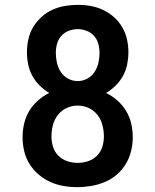

<svg xmlns="http://www.w3.org/2000/svg" viewBox="-20 -763 640 791"><path d="M298 8Q269 8 240.5 3Q212 -2 186 -14Q160 -26 138 -45Q116 -64 101 -88.5Q86 -113 79.5 -141Q73 -169 73 -198Q73 -198 73 -198Q73 -198 73 -198Q73 -226 79.5 -254Q86 -282 100.5 -306Q115 -330 136.5 -349Q158 -368 183 -380Q161 -393 143 -411Q125 -429 113 -451Q101 -473 96 -498Q91 -523 91 -548Q91 -575 97 -602Q103 -629 117 -652Q131 -675 151.5 -693.5Q172 -712 196.5 -723Q221 -734 248 -738.5Q275 -743 302 -743Q329 -743 355.5 -738Q382 -733 406 -721.5Q430 -710 450 -692Q470 -674 483.5 -651Q497 -628 503 -601.5Q509 -575 509 -548Q509 -548 509 -548Q509 -548 509 -548Q509 -523 504 -498Q499 -473 487 -451Q475 -429 457 -411Q439 -393 417 -380Q442 -368 463.5 -349Q485 -330 499.5 -306Q514 -282 520.5 -254Q527 -226 527 -198Q527 -198 527 -198Q527 -198 527 -198Q527 -169 520 -140.5Q513 -112 498 -87Q483 -62 460.5 -43Q438 -24 411.5 -13Q385 -2 356 3Q327 8 298 8ZM300 -429Q321 -429 339.5 -439Q358 -449 369.5 -466.5Q381 -484 385.5 -504.5Q390 -525 390 -545Q390 -564 385 -582.5Q380 -601 367.5 -615Q355 -629 337 -636Q319 -643 300 -643Q281 -643 263 -636Q245 -629 232.5 -615Q220 -601 215 -582.5Q210 -564 210 -545Q210 -525 214.5 -504.5Q219 -484 230.5 -466.5Q242 -449 260.5 -439Q279 -429 300 -429ZM300 -92Q322 -92 343 -99Q364 -106 379.5 -121.5Q395 -137 401.5 -158Q408 -179 408 -201Q408 -224 402 -247.5Q396 -271 381.5 -289.5Q367 -308 345.5 -318Q324 -328 300 -328Q276 -328 254.5 -318Q233 -308 218.5 -289.5Q204 -271 198 -247.5Q192 -224 192 -201Q192 -179 198.5 -158Q205 -137 220.5 -121.5Q236 -106 257 -99Q278 -92 300 -92Z"/></svg>

Font: Zed Sans Extended
Style: Bold
Weight: 700
Width: 7
Designer: Belleve Invis
Foundry: Belleve Invis
Version: Version 1.0.0; ttfautohint (v1.8.4)